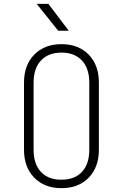

<svg xmlns="http://www.w3.org/2000/svg" viewBox="-20 -970 640 1000"><path d="M300 10Q212 10 158.5 -44.5Q105 -99 105 -190V-540Q105 -631 158.5 -685.5Q212 -740 300 -740Q389 -740 442 -685.5Q495 -631 495 -540V-190Q495 -99 442 -44.5Q389 10 300 10ZM300 -34Q369 -34 407 -75Q445 -116 445 -190V-540Q445 -614 406.5 -655Q368 -696 300 -696Q232 -696 193.5 -655Q155 -614 155 -540V-190Q155 -116 193 -75Q231 -34 300 -34ZM283 -810 171 -950H232L338 -810Z"/></svg>

Font: Tiny Thin
Style: Regular
Weight: 100
Monospace: yes
Designer: Philipp Nurullin, Konstantin Bulenkov
Foundry: JetBrains
Version: Version 2.251; ttfautohint (v1.8.4.7-5d5b)